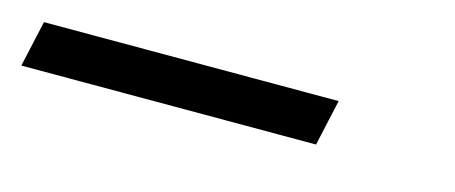

<svg xmlns="http://www.w3.org/2000/svg" viewBox="-23 -74 599 253"><g transform="rotate(15 276.5 52.5)"><path d="M18 21H420L406 84H4Z"/></g></svg>

Font: Epunda Sans
Style: Italic
Weight: 400
Italic angle: -12.0243°
Designer: Simon Atzbach
Foundry: typofactur
Version: Version 2.204; ttfautohint (v1.8.4.7-5d5b)